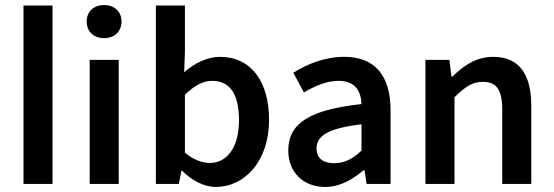

<svg xmlns="http://www.w3.org/2000/svg" viewBox="-20 -728 2191 760"><path d="M73 0H188C188 -82 188 -471 188 -706H73C73 -471 73 -82 73 0Z M335 -491V0H450V-491ZM323 -643C323 -603 351 -577 392 -577C433 -577 461 -603 461 -643C461 -682 433 -708 392 -708C351 -708 323 -682 323 -643Z M597 0H688L698 -52H701C742 -11 790 12 835 12C944 12 1045 -85 1045 -254C1045 -405 974 -503 851 -503C801 -503 750 -478 709 -442L712 -524V-706H597ZM712 -353C750 -390 784 -408 820 -408C894 -408 926 -350 926 -252C926 -141 876 -83 811 -83C782 -83 747 -94 712 -124Z M1121 -132C1121 -46 1181 12 1267 12C1325 12 1373 -16 1419 -54H1423L1431 0H1526V-290C1526 -428 1465 -503 1343 -503C1265 -503 1195 -474 1141 -440L1183 -362C1227 -388 1273 -408 1321 -408C1387 -408 1409 -366 1411 -316C1209 -294 1121 -242 1121 -132ZM1411 -236V-132C1375 -98 1343 -82 1303 -82C1263 -82 1233 -98 1233 -140C1233 -190 1277 -220 1411 -236Z M1664 -491V0H1779V-343C1820 -383 1848 -404 1891 -404C1945 -404 1968 -374 1968 -293V0H2083V-308C2083 -432 2037 -503 1932 -503C1865 -503 1815 -468 1771 -425H1767L1759 -491Z"/></svg>

Font: DAIFUKU Sans Semibold
Style: Regular
Weight: 600
Designer: Original font ‘Source Sans 3’ : Paul D. Hunt
Foundry: Daifuku
Version: Version 1.000